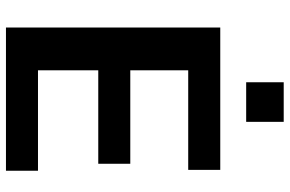

<svg xmlns="http://www.w3.org/2000/svg" viewBox="-184 -788 972 644"><g transform="rotate(90 302.0 -466.0)"><path d="M72.3 -718.8H549.8V-611.3H215.8V-417H529.3V-309.6H215.8V-107.4H552.7V0H72.3ZM255.9 -805.7V-931.6H388.7V-805.7Z"/></g></svg>

Font: Min Sans Bold
Style: Regular
Weight: 700
Designer: Jinseong-Kim, NotoSansCJK, Nunito
Foundry: Jinseong-Kim
Version: Version 1.400;Glyphs 3.1.2 (3151)